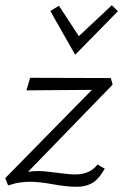

<svg xmlns="http://www.w3.org/2000/svg" viewBox="-21 -703 470 733"><path d="M429 -660 266 -494 171 -661 204 -681 280 -565 406 -683ZM402 -405 409 -380 86 -47Q104 -50 124 -50Q150 -50 196 -43.5Q242 -37 266 -37Q323 -37 351 -75L379 -59Q355 -17 329 -3Q303 11 269 10Q234 10 181 0.5Q128 -9 94 -9Q77 -9 61.5 -7Q46 -5 37.5 -3Q29 -1 20 2L10 5L-1 -23L330 -360L80 -358L94 -406Z"/></svg>

Font: EauTest Semilight
Style: Italic
Weight: 300
Italic angle: -12°
Designer: Christian Thalmann (Catharsis Fonts)
Version: Version 0.001;PS 000.001;hotconv 1.0.88;makeotf.lib2.5.64775